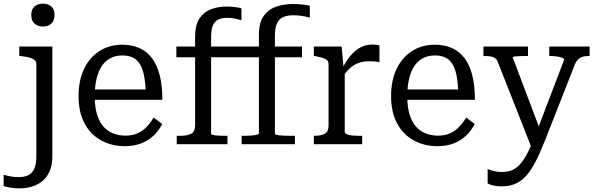

<svg xmlns="http://www.w3.org/2000/svg" viewBox="-76 -793 3276 1056"><path d="M124 65V-439Q124 -454 114.5 -462.5Q105 -471 87.5 -476Q70 -481 44 -484L30 -486V-537H212V65Q212 115 197 149Q182 183 156.5 203.5Q131 224 98.5 233.5Q66 243 31 243Q5 243 -19.5 239Q-44 235 -56 230V168Q-40 173 -19 177Q2 181 28 181Q58 181 79.5 170.5Q101 160 112.5 135Q124 110 124 65ZM160 -647Q132 -647 114 -663Q96 -679 96 -711Q96 -742 114 -757.5Q132 -773 160 -773Q188 -773 206 -757.5Q224 -742 224 -711Q224 -679 206 -663Q188 -647 160 -647Z M445 -263Q445 -204 458 -162.5Q471 -121 493.5 -96Q516 -71 547 -59Q578 -47 614 -47Q654 -47 683 -61Q712 -75 733 -98Q754 -121 769 -147L816 -111Q798 -75 768.5 -47Q739 -19 699.5 -4Q660 11 612 11Q539 11 481 -20.5Q423 -52 389.5 -113.5Q356 -175 356 -264Q356 -351 386.5 -414.5Q417 -478 471.5 -512.5Q526 -547 596 -547Q650 -547 691 -528.5Q732 -510 760 -473Q788 -436 802.5 -379Q817 -322 817 -244H425V-301H751L726 -279Q724 -338 716 -378Q708 -418 692.5 -442Q677 -466 653.5 -477Q630 -488 596 -488Q562 -488 534 -474.5Q506 -461 486.5 -433.5Q467 -406 456 -363.5Q445 -321 445 -263Z M894 -537H1263V-478H894ZM1243 -537H1585V-478H1243ZM1348 -59V-603Q1348 -669 1374.5 -705.5Q1401 -742 1443.5 -756.5Q1486 -771 1535 -771Q1564 -771 1590 -768Q1616 -765 1628 -761V-696Q1618 -699 1604 -702Q1590 -705 1573 -707Q1556 -709 1536 -709Q1505 -709 1482.5 -699.5Q1460 -690 1448 -665.5Q1436 -641 1436 -598V-56Q1436 -53 1449.5 -50.5Q1463 -48 1483.5 -47Q1504 -46 1524 -46H1546V0H1253V-46H1269Q1289 -46 1307 -47.5Q1325 -49 1336.5 -52Q1348 -55 1348 -59ZM1085 -56Q1085 -53 1096.5 -50.5Q1108 -48 1126 -47Q1144 -46 1162 -46H1175V0H896V-46H914Q954 -46 975.5 -57.5Q997 -69 997 -102V-590Q997 -656 1021.5 -692Q1046 -728 1085.5 -742.5Q1125 -757 1170 -757Q1194 -757 1217.5 -754Q1241 -751 1252 -747V-682Q1238 -686 1218 -690.5Q1198 -695 1174 -695Q1145 -695 1125 -685.5Q1105 -676 1095 -653Q1085 -630 1085 -587Z M2011 -543V-451Q2004 -453 1994 -454Q1984 -455 1973.5 -455.5Q1963 -456 1953 -456Q1928 -456 1907.5 -450.5Q1887 -445 1869.5 -434Q1852 -423 1836 -405.5Q1820 -388 1802 -362V-408Q1825 -454 1850.5 -485Q1876 -516 1906 -532Q1936 -548 1974 -548Q1986 -548 1996.5 -546.5Q2007 -545 2011 -543ZM1650 0V-46H1653Q1690 -46 1710.5 -57.5Q1731 -69 1731 -102V-439Q1731 -454 1723.5 -461.5Q1716 -469 1700 -474Q1684 -479 1660 -484L1650 -486V-537H1803L1815 -407L1820 -410V-68Q1820 -59 1833 -54Q1846 -49 1863.5 -47.5Q1881 -46 1895 -46H1916V0Z M2164 -263Q2164 -204 2177 -162.5Q2190 -121 2212.5 -96Q2235 -71 2266 -59Q2297 -47 2333 -47Q2373 -47 2402 -61Q2431 -75 2452 -98Q2473 -121 2488 -147L2535 -111Q2517 -75 2487.5 -47Q2458 -19 2418.5 -4Q2379 11 2331 11Q2258 11 2200 -20.5Q2142 -52 2108.5 -113.5Q2075 -175 2075 -264Q2075 -351 2105.5 -414.5Q2136 -478 2190.5 -512.5Q2245 -547 2315 -547Q2369 -547 2410 -528.5Q2451 -510 2479 -473Q2507 -436 2521.5 -379Q2536 -322 2536 -244H2144V-301H2470L2445 -279Q2443 -338 2435 -378Q2427 -418 2411.5 -442Q2396 -466 2372.5 -477Q2349 -488 2315 -488Q2281 -488 2253 -474.5Q2225 -461 2205.5 -433.5Q2186 -406 2175 -363.5Q2164 -321 2164 -263Z M2908 -43 2896 -6 2849 23 2662 -452Q2657 -466 2647 -473Q2637 -480 2623 -482.5Q2609 -485 2589 -485H2583V-537H2828V-485H2822Q2804 -485 2786 -484.5Q2768 -484 2756 -482.5Q2744 -481 2744 -477ZM2920 -17Q2892 54 2866.5 102Q2841 150 2813.5 178.5Q2786 207 2754 219.5Q2722 232 2682 232Q2657 232 2637 227Q2617 222 2606 216V137Q2610 138 2621 142Q2632 146 2648.5 149.5Q2665 153 2684 153Q2709 153 2732 146Q2755 139 2776.5 118.5Q2798 98 2820.5 57.5Q2843 17 2867 -49L2876 -69L3027 -465Q3027 -471 3015.5 -475.5Q3004 -480 2986.5 -482.5Q2969 -485 2950 -485H2945V-537H3167V-485H3161Q3145 -485 3131 -481.5Q3117 -478 3105.5 -468Q3094 -458 3086 -439Z"/></svg>

Font: Roboto Serif 20pt SemiCondensed
Style: Regular
Weight: 400
Width: 4
Version: Version 1.008